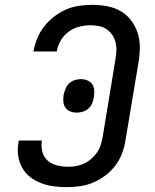

<svg xmlns="http://www.w3.org/2000/svg" viewBox="-20 -763 640 791"><path d="M254 8Q227 8 200.5 4.5Q174 1 149.5 -8.5Q125 -18 104.5 -33.5Q84 -49 71.5 -71.5Q59 -94 55 -120.5Q51 -147 56 -175L57 -184H153L152 -179Q149 -156 155.5 -134.5Q162 -113 178.5 -99.5Q195 -86 217 -81Q239 -76 261 -76Q278 -76 294.5 -79Q311 -82 327 -89.5Q343 -97 356.5 -109Q370 -121 380 -135.5Q390 -150 395 -166.5Q400 -183 403 -199L456 -521Q459 -539 459.5 -556.5Q460 -574 455.5 -590.5Q451 -607 441.5 -620.5Q432 -634 418.5 -643Q405 -652 388 -655.5Q371 -659 353 -659Q330 -659 306.5 -653Q283 -647 263 -632.5Q243 -618 230.5 -596.5Q218 -575 214 -552V-551H118V-552Q123 -579 133.5 -605Q144 -631 162 -654Q180 -677 203.5 -695Q227 -713 252.5 -724Q278 -735 305.5 -739Q333 -743 360 -743Q391 -743 421 -737.5Q451 -732 476.5 -717.5Q502 -703 519.5 -680Q537 -657 546.5 -629Q556 -601 556 -570Q556 -539 551 -508L497 -185Q493 -158 483 -131.5Q473 -105 455.5 -81.5Q438 -58 414 -40Q390 -22 364 -11Q338 0 310 4Q282 8 254 8ZM296 -299Q282 -299 269.5 -304Q257 -309 249.5 -319.5Q242 -330 241 -344Q240 -358 242 -372Q245 -385 250 -397.5Q255 -410 265 -419.5Q275 -429 288 -433Q301 -437 313 -437Q327 -437 339.5 -432Q352 -427 359.5 -416.5Q367 -406 368 -392Q369 -378 367 -364Q365 -351 360 -338.5Q355 -326 345 -316.5Q335 -307 321.5 -303Q308 -299 296 -299Z"/></svg>

Font: Iosevka Medium Extended
Style: Italic
Weight: 500
Width: 7
Italic angle: -9°
Monospace: yes
Designer: Belleve Invis
Foundry: Belleve Invis
Version: Version 32.5.0; ttfautohint (v1.8.4)